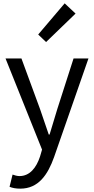

<svg xmlns="http://www.w3.org/2000/svg" viewBox="-20 -892 561 1146"><path d="M101 234C209 234 265 152 303 45L508 -543H419L322 -241C307 -193 291 -138 276 -89H271C254 -138 235 -194 219 -241L108 -543H13L231 1L219 42C197 109 158 159 96 159C82 159 66 154 55 150L37 223C54 230 75 234 101 234ZM255 -641 431 -811 366 -872 208 -686Z"/></svg>

Font: Noto Sans Japanese Regular
Style: Regular
Weight: 400
Designer: Ryoko NISHIZUKA (kana & ideographs); Paul D. Hunt (Latin, Greek & Cyrillic); Wenlong ZHANG (bopomofo); Sandoll Communica
Foundry: Adobe Systems Incorporated
Version: Version 1.000;PS 1;hotconv 1.0.78;makeotf.lib2.5.61930